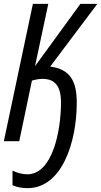

<svg xmlns="http://www.w3.org/2000/svg" viewBox="-20 -734 526 998"><path d="M123 244C303 244 379 3 379 -200C379 -314 344 -374 241 -388L486 -714H398L162 -390L231 -714H151L0 0H80L146 -315C165 -321 186 -324 201 -324C266 -324 297 -286 297 -201C297 -51 252 172 122 172C98 172 70 165 45 153V229C68 239 94 244 123 244Z"/></svg>

Font: Noto Sans ExtraCondensed
Style: Italic
Weight: 400
Width: 2
Italic angle: -12°
Designer: Monotype Design Team
Foundry: Monotype Imaging Inc.
Version: Version 2.013